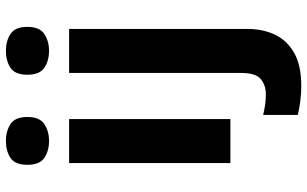

<svg xmlns="http://www.w3.org/2000/svg" viewBox="-215 -585 1040 650"><g transform="rotate(-90 305.0 -260.0)"><path d="M227 -546V0H78V-546ZM153 -760Q186 -760 210 -744.5Q234 -729 234 -686.8Q234 -646 210 -630Q186 -614 153 -614Q118.7 -614 95.4 -630Q72 -646 72 -686.8Q72 -729 95.4 -744.5Q118.7 -760 153 -760ZM339 240Q314 240 286.5 236.5Q259 233 241 228V111Q259 115 275 117.5Q291 120 311 120Q341 120 362 103Q383 86 383 37V-546H532V59Q532 109 513 150Q494 191 451.5 215.5Q409 240 339 240ZM377 -687Q377 -729 400.5 -744.5Q424 -760 458 -760Q491 -760 515 -744.5Q539 -729 539 -687Q539 -646 515 -630Q491 -614 458 -614Q424 -614 400.5 -630Q377 -646 377 -687Z"/></g></svg>

Font: Noto Sans Telugu
Style: Regular
Weight: 400
Designer: Jelle Bosma - Monotype Design Team
Foundry: Monotype Imaging Inc.
Version: Version 2.003